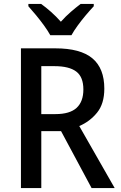

<svg xmlns="http://www.w3.org/2000/svg" viewBox="-20 -961 616 981"><path d="M263 -714Q391 -714 452 -663Q513 -612 513 -508Q513 -431 476 -385.5Q439 -340 385 -317L566 0H448L292 -291H191V0H87V-714ZM258 -623H191V-378H263Q337 -378 371.5 -410Q406 -442 406 -504Q406 -568 369.5 -595.5Q333 -623 258 -623ZM237 -781Q225 -803 205.5 -830Q186 -857 164.5 -883Q143 -909 125 -929V-941H190Q214 -924 240.5 -900.5Q267 -877 291 -850Q316 -878 341.5 -900Q367 -922 392 -941H459V-929Q441 -910 419 -884Q397 -858 377 -830.5Q357 -803 345 -781Z"/></svg>

Font: Noto Sans Tamil SemiCondensed Medium
Style: Regular
Weight: 500
Width: 4
Designer: Jelle Bosma - Monotype Design Team
Foundry: Monotype Imaging Inc.
Version: Version 2.004; ttfautohint (v1.8.4.7-5d5b)